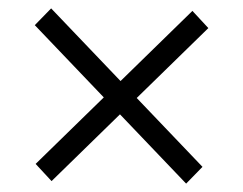

<svg xmlns="http://www.w3.org/2000/svg" viewBox="-20 -496 580 458"><path d="M439 -470 477 -429 103 -64 65 -105ZM424 -58 63 -436 102 -476 463 -98Z"/></svg>

Font: Minipax
Style: Regular
Weight: 400
Designer: Raphaël Ronot
Foundry: Velvetyne Type Foundry
Version: Version 1.000